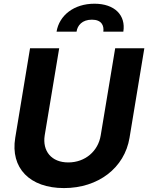

<svg xmlns="http://www.w3.org/2000/svg" viewBox="-20 -982 781 1013"><path d="M587.7 -727.3 511.4 -268.1C498.2 -185 429.7 -125 340.2 -125C251.4 -125 202.8 -185 215.9 -268.1L292.3 -727.3H138.5L60.4 -255C34.1 -95.9 136.4 10.3 317.5 10.3C498.2 10.3 637.1 -95.9 663.4 -255L741.5 -727.3ZM278.4 -815H383.9C388.5 -847.7 413.4 -878.2 464.8 -878.2C515.3 -878.2 529.5 -848 525.2 -815H630.7C644.5 -900.9 585.9 -962.4 478.3 -962.4C370 -962.4 292.6 -900.9 278.4 -815Z"/></svg>

Font: Magic Ui Pro
Style: Bold Italic
Weight: 700
Italic angle: -9.39999°
Designer: Stefan Endress, Andreas Faust
Version: Version 1.000;FEAKit 1.0